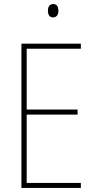

<svg xmlns="http://www.w3.org/2000/svg" viewBox="-20 -930 472 950"><path d="M243 -910C223 -910 217 -893 217 -877C217 -859 224 -844 242 -844C261 -844 269 -858 269 -877C269 -893 264 -910 243 -910ZM380 0V-25H112V-363H364V-388H112V-689H380V-714H86V0Z"/></svg>

Font: Noto Sans Thai Cond Thin
Style: Regular
Weight: 100
Width: 3
Designer: Monotype Design Team
Foundry: Monotype Imaging Inc.
Version: Version 2.002